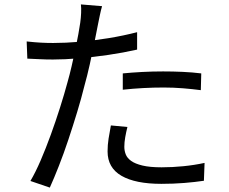

<svg xmlns="http://www.w3.org/2000/svg" viewBox="-20 -815 1040 871"><path d="M443 -787Q438 -770 433 -746Q428 -722 425 -707Q418 -671 408.5 -623.5Q399 -576 387.5 -524Q376 -472 362 -422Q349 -369 330 -306.5Q311 -244 290 -181Q269 -118 247 -62Q225 -6 206 36L118 6Q141 -33 164.5 -87.5Q188 -142 210.5 -204Q233 -266 252.5 -327.5Q272 -389 286 -441Q296 -476 305 -515Q314 -554 322 -591.5Q330 -629 335.5 -660.5Q341 -692 344 -712Q347 -733 348 -756Q349 -779 347 -795ZM221 -620Q277 -620 341.5 -625.5Q406 -631 473 -642Q540 -653 602 -669V-590Q540 -576 472 -566Q404 -556 338.5 -550.5Q273 -545 220 -545Q187 -545 159 -546.5Q131 -548 104 -549L101 -627Q137 -623 165.5 -621.5Q194 -620 221 -620ZM537 -482Q577 -486 624.5 -488.5Q672 -491 720 -491Q764 -491 808.5 -489Q853 -487 893 -482L891 -406Q853 -411 810 -414.5Q767 -418 723 -418Q676 -418 629.5 -415.5Q583 -413 537 -408ZM558 -239Q552 -215 548 -192Q544 -169 544 -149Q544 -131 550.5 -114.5Q557 -98 575 -85Q593 -72 626.5 -64Q660 -56 713 -56Q762 -56 812 -61Q862 -66 908 -76L905 5Q865 11 816 15Q767 19 712 19Q594 19 531 -17.5Q468 -54 468 -128Q468 -157 472.5 -186Q477 -215 483 -246Z"/></svg>

Font: Noto Sans SC Thin
Style: Regular
Weight: 400
Version: Version 2.004-H2;hotconv 1.0.118;makeotfexe 2.5.65603